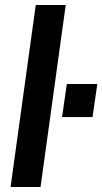

<svg xmlns="http://www.w3.org/2000/svg" viewBox="-20 -743 407 763"><path d="M241.2 -723.1 141.1 0H22L122.1 -723.1ZM366.7 -409.2 347.7 -277.8H226.6L245.6 -409.2Z"/></svg>

Font: Archivo Narrow
Style: Bold Italic
Weight: 700
Italic angle: -8°
Designer: Hector Gatti
Foundry: Hector Gatti
Version: 1.002; ttfautohint (v0.8)